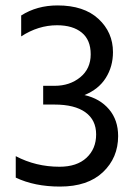

<svg xmlns="http://www.w3.org/2000/svg" viewBox="-20 -681 506 707"><path d="M415 -180Q415 -100 359 -47Q303 6 201 6Q107 6 38 -27V-106Q112 -67 199 -67Q263 -67 298.5 -100Q334 -133 334 -186Q334 -239 294.5 -267.5Q255 -296 181 -296H139V-365H181Q237 -365 275.5 -396.5Q314 -428 314 -481Q314 -534 281 -561Q248 -588 190 -588Q121 -588 58 -547V-624Q116 -661 192 -661Q289 -661 342.5 -611.5Q396 -562 396 -489Q396 -436 369.5 -394Q343 -352 291 -331Q348 -318 381.5 -278.5Q415 -239 415 -180Z"/></svg>

Font: Hind Siliguri
Style: Regular
Weight: 400
Designer: Jyotish Sonowal
Foundry: Indian Type Foundry
Version: Version 1.001;PS 1.0;hotconv 1.0.86;makeotf.lib2.5.63406; tt